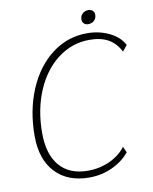

<svg xmlns="http://www.w3.org/2000/svg" viewBox="-91 -892 772 970"><g transform="rotate(-10 295.0 -407.0)"><path d="M52 -244Q52 -375 97 -481.5Q142 -588 222 -649Q302 -710 402 -710Q464 -710 516 -685Q568 -660 590 -617L566 -587Q543 -632 505 -653.5Q467 -675 409 -675Q319 -675 246.5 -620Q174 -565 133 -468.5Q92 -372 92 -252Q92 -143 142.5 -84Q193 -25 288 -25Q347 -25 399 -48.5Q451 -72 482 -113L496 -83Q461 -40 406 -15Q351 10 289 10Q178 10 115 -57Q52 -124 52 -244ZM387 -783Q387 -801 399 -812.5Q411 -824 430 -824Q443 -824 451.5 -816Q460 -808 460 -795Q460 -777 448 -765.5Q436 -754 417 -754Q404 -754 395.5 -762Q387 -770 387 -783Z"/></g></svg>

Font: Sarabun Thin
Style: Italic
Weight: 250
Italic angle: -10°
Designer: Suppakit Chalermlarp | Katatrad Co.,Ltd.
Foundry: Cadson Demak Co.,Ltd.
Version: Version 1.000; ttfautohint (v1.6)